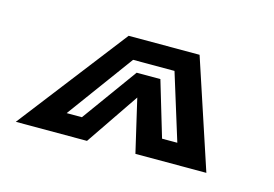

<svg xmlns="http://www.w3.org/2000/svg" viewBox="-46 -794 547 383"><g transform="rotate(15 228.0 -602.0)"><path d="M7 -490 180 -714H326.5L400.5 -490H254L228.5 -599.5L154 -490ZM100.5 -533H132L214.5 -647H263.5L297.5 -533H329L286.5 -670H201Z"/></g></svg>

Font: Tourney Thin SemiBold
Style: Italic
Weight: 600
Italic angle: -12°
Version: Version 1.015